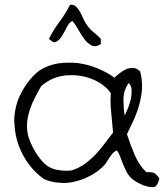

<svg xmlns="http://www.w3.org/2000/svg" viewBox="-20 -776 702 810"><path d="M652.3 -23.4Q649.4 -11.7 645.5 -2Q641.6 7.8 632.8 11.7Q627.9 13.7 621.1 13.7Q616.2 13.7 611.3 12.7Q597.7 10.7 583 4.9Q568.4 -1 555.2 -8.8Q542 -16.6 535.2 -23.4Q521.5 -36.1 513.2 -52.7Q504.9 -69.3 498 -86.4Q491.2 -103.5 485.8 -118.2Q480.5 -132.8 472.7 -141.6Q461.9 -136.7 455.1 -128.9Q448.2 -121.1 441.9 -111.3Q435.5 -101.6 429.2 -91.3Q422.9 -81.1 414.1 -73.2Q393.6 -52.7 364.7 -36.6Q335.9 -20.5 302.7 -11.7Q274.4 -3.9 244.1 -3.9Q239.3 -3.9 234.4 -4.9Q199.2 -5.9 166 -20.5Q131.8 -43.9 104 -80.1Q76.2 -116.2 59.6 -160.2Q43 -204.1 41 -253.9Q40 -259.8 40 -265.6Q40 -308.6 55.7 -353.5Q61.5 -369.1 71.8 -388.2Q82 -407.2 94.7 -424.8Q107.4 -442.4 121.6 -457Q135.7 -471.7 149.4 -480.5Q184.6 -502 226.6 -508.8Q249 -511.7 271.5 -511.7Q290 -511.7 309.6 -509.8Q351.6 -503.9 391.1 -487.8Q430.7 -471.7 462.9 -448.2Q471.7 -457 484.9 -467.3Q498 -477.5 512.7 -484.4Q525.4 -489.3 538.1 -489.3H543Q557.6 -488.3 571.3 -474.6Q579.1 -444.3 579.1 -415V-400.4Q576.2 -364.3 566.4 -330.6Q556.6 -296.9 542.5 -266.6Q528.3 -236.3 515.6 -210Q530.3 -164.1 548.3 -122.1Q566.4 -80.1 596.7 -49.8H607.4Q623 -49.8 630.9 -45.9Q641.6 -39.1 652.3 -23.4ZM522.5 -425.8Q502.9 -397.5 501 -363.3V-347.7Q501 -320.3 505.9 -288.1Q511.7 -299.8 519.5 -318.8Q527.3 -337.9 532.2 -358.4Q535.2 -375 535.2 -390.6V-397.5Q534.2 -415 522.5 -425.8ZM457 -216.8Q453.1 -256.8 449.2 -300.8Q446.3 -326.2 446.3 -350.6Q446.3 -367.2 447.3 -382.8Q434.6 -402.3 413.1 -418Q391.6 -433.6 366.2 -443.4Q340.8 -453.1 312.5 -457Q295.9 -459 281.2 -459Q269.5 -459 257.8 -458Q223.6 -454.1 198.2 -441.9Q172.9 -429.7 153.3 -412.1Q142.6 -392.6 129.9 -369.1Q117.2 -345.7 107.9 -319.3Q98.6 -293 94.7 -264.6Q93.8 -253.9 93.8 -244.1Q93.8 -225.6 97.7 -207Q101.6 -191.4 109.9 -172.4Q118.2 -153.3 129.4 -134.8Q140.6 -116.2 153.8 -100.6Q167 -85 179.7 -76.2Q199.2 -62.5 225.6 -58.6Q242.2 -55.7 260.7 -55.7Q270.5 -55.7 280.3 -56.6Q312.5 -66.4 336.9 -84Q361.3 -101.6 381.8 -123Q402.3 -144.5 420.4 -168.9Q438.5 -193.4 457 -216.8ZM405.3 -589.8Q390.6 -581.1 378.9 -581.1Q372.1 -581.1 365.2 -585Q348.6 -593.8 335 -612.3Q321.3 -630.9 309.6 -652.3Q297.9 -673.8 285.2 -687.5Q271.5 -680.7 261.7 -661.1Q252 -641.6 241.7 -624.5Q231.4 -607.4 218.8 -600.6Q214.8 -597.7 210.9 -597.7Q201.2 -597.7 186.5 -612.3Q206.1 -651.4 231 -684.1Q255.9 -716.8 275.4 -755.9H280.3Q292 -755.9 299.8 -749Q309.6 -740.2 316.9 -727.1Q324.2 -713.9 330.6 -699.2Q336.9 -684.6 343.8 -674.8Q359.4 -651.4 375.5 -639.2Q391.6 -627 405.3 -612.3Z"/></svg>

Font: Crafty Girls
Style: Regular
Weight: 400
Designer: Crystal Kluge
Foundry: Font Diner, Inc DBA Tart Workshop
Version: Version 1.000